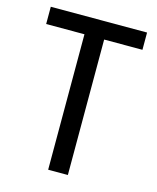

<svg xmlns="http://www.w3.org/2000/svg" viewBox="-106 -764 684 838"><g transform="rotate(15 236.5 -345.0)"><path d="M454 -612H281V0H192V-612H19V-690H454Z"/></g></svg>

Font: exo2condensed_r
Style: Regular
Weight: 400
Width: 3
Designer: Natanael Gama
Version: Version 1.001;PS 001.001;hotconv 1.0.70;makeotf.lib2.5.58329